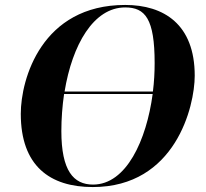

<svg xmlns="http://www.w3.org/2000/svg" viewBox="-20 -745 832 776"><path d="M355 11C689 11 767 -315 767 -439C767 -647 642 -725 486 -725C148 -725 64 -425 64 -285C64 -75 181 11 355 11ZM486 -715C567 -715 605 -669 605 -490C605 -453 603 -414 598 -375H241C272 -564 358 -715 486 -715ZM356 1C277 1 228 -55 228 -215C228 -266 232 -317 239 -365H597C572 -179 491 1 356 1Z"/></svg>

Font: Noto Serif Display
Style: Bold Italic
Weight: 700
Italic angle: -12°
Designer: Monotype Design Team
Foundry: Monotype Imaging Inc.
Version: Version 2.009